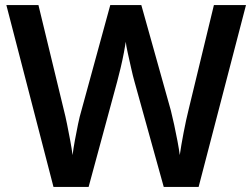

<svg xmlns="http://www.w3.org/2000/svg" viewBox="-20 -734 991 754"><path d="M946 -714 760 0H623L508 -414Q502 -435 495 -466.5Q488 -498 481.5 -527Q475 -556 474 -570Q472 -556 466.5 -527Q461 -498 453.5 -466.5Q446 -435 440 -413L328 0H190L5 -714H131L230 -305Q237 -278 243.5 -245.5Q250 -213 256 -181Q262 -149 265 -125Q268 -150 274 -182.5Q280 -215 286.5 -246.5Q293 -278 300 -301L413 -714H535L651 -300Q657 -276 664 -244Q671 -212 677 -180Q683 -148 686 -125Q691 -161 701 -213Q711 -265 721 -305L820 -714Z"/></svg>

Font: Noto Sans New Tai Lue Semibold
Style: Regular
Weight: 400
Designer: Monotype Design Team
Foundry: Monotype Imaging Inc.
Version: Version 2.004; ttfautohint (v1.8.4.7-5d5b)